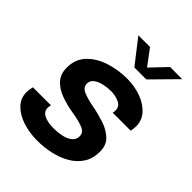

<svg xmlns="http://www.w3.org/2000/svg" viewBox="-210 -856 984 984"><g transform="rotate(45 282.0 -364.0)"><path d="M230 11Q173.5 11 124.8 -5Q76 -21 46 -51.8Q16 -82.5 16 -126.5Q16 -137 18 -148.8Q20 -160.5 22 -167H153Q149.5 -156.5 149.5 -145.5Q149.5 -119.5 175.5 -106.2Q201.5 -93 248 -93Q276 -93 303.8 -99Q331.5 -105 350.2 -119.5Q369 -134 369 -159.5Q369 -185 341.5 -197.5Q314 -210 253 -220Q207 -227.5 165.8 -242.8Q124.5 -258 98.8 -286.5Q73 -315 73 -361Q73 -422 110.8 -461.8Q148.5 -501.5 207.8 -520.8Q267 -540 332.5 -540Q386.5 -540 433.2 -523Q480 -506 508.8 -474.5Q537.5 -443 537.5 -400.5Q537.5 -388 536.2 -379.2Q535 -370.5 533 -364H403Q405.5 -373 405.5 -382.5Q405.5 -410.5 379 -423.5Q352.5 -436.5 318.5 -436.5Q292.5 -436.5 266 -430.5Q239.5 -424.5 221.8 -411.2Q204 -398 204 -376Q204 -349.5 232.5 -336.8Q261 -324 312.5 -314.5Q355.5 -306.5 398.5 -292.2Q441.5 -278 470 -250.8Q498.5 -223.5 498.5 -176.5Q498.5 -127 475.8 -91.5Q453 -56 414.5 -33.2Q376 -10.5 328.2 0.2Q280.5 11 230 11ZM215.5 -737.5H300L364 -652L445.5 -737.5H533.5L404.5 -606.5H317.5Z"/></g></svg>

Font: Epilogue SemiBold
Style: Italic
Weight: 600
Italic angle: -12°
Designer: Tyler Finck
Foundry: Etcetera Type Co
Version: Version 2.111; ttfautohint (v1.8.3)